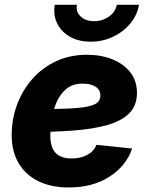

<svg xmlns="http://www.w3.org/2000/svg" viewBox="-20 -787 635 818"><path d="M272.9 11.7Q197.8 11.7 143.3 -15.1Q88.9 -42 59.3 -92Q29.8 -142.1 29.8 -211.9Q29.8 -279.8 52.7 -341.3Q75.7 -402.8 117.9 -450.7Q160.2 -498.5 219 -526.1Q277.8 -553.7 350.6 -553.7Q410.2 -553.7 458.5 -534.4Q506.8 -515.1 535.2 -478.8Q563.5 -442.4 563.5 -391.1Q563.5 -337.9 531.2 -304.9Q499 -272 437.5 -254.4Q376 -236.8 288.1 -230.5Q200.2 -224.1 88.9 -224.1L105.5 -321.8Q200.7 -321.8 260.3 -324Q319.8 -326.2 351.8 -332.8Q383.8 -339.4 395.8 -350.8Q407.7 -362.3 407.7 -379.9Q407.7 -403.8 387.9 -417.2Q368.2 -430.7 332.5 -430.7Q288.1 -430.7 260.5 -406.5Q232.9 -382.3 218.8 -346.4Q204.6 -310.5 199.5 -272.9Q194.3 -235.4 194.3 -208Q194.3 -180.7 202.4 -158.9Q210.4 -137.2 230.5 -124.5Q250.5 -111.8 285.6 -111.8Q323.2 -111.8 351.6 -127Q379.9 -142.1 391.1 -169.9L543 -154.3Q517.6 -80.1 446.3 -34.2Q375 11.7 272.9 11.7ZM366.2 -609.4Q315.4 -609.4 278.3 -630.4Q241.2 -651.4 223.6 -687.3Q206.1 -723.1 213.4 -766.6H307.6Q302.2 -737.3 323.5 -717Q344.7 -696.8 381.3 -696.8Q405.3 -696.8 426 -706.1Q446.8 -715.3 460.4 -731Q474.1 -746.6 477.5 -766.6H572.3Q564.9 -723.1 535.4 -687.3Q505.9 -651.4 461.7 -630.4Q417.5 -609.4 366.2 -609.4Z"/></svg>

Font: Inter ExtraBold
Style: Italic
Weight: 800
Italic angle: -9.3988°
Designer: Rasmus Andersson
Foundry: rsms
Version: Version 4.001;git-66647c0bb